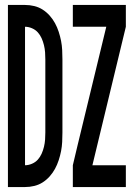

<svg xmlns="http://www.w3.org/2000/svg" viewBox="-20 -755 540 775"><path d="M12 0V-735H81Q100 -735 118.5 -730.5Q137 -726 152.5 -716Q168 -706 180.5 -692Q193 -678 202 -661.5Q211 -645 217 -626.5Q223 -608 226.5 -590Q230 -572 231 -553Q232 -534 232 -515V-220Q232 -201 231 -182Q230 -163 226.5 -145Q223 -127 217 -108.5Q211 -90 202 -73.5Q193 -57 180.5 -43Q168 -29 152.5 -19Q137 -9 118.5 -4.5Q100 0 81 0ZM81 -88Q95 -88 109 -94Q123 -100 132.5 -110.5Q142 -121 148 -134.5Q154 -148 157.5 -162.5Q161 -177 162 -191.5Q163 -206 163 -220V-515Q163 -529 162 -543.5Q161 -558 157.5 -572.5Q154 -587 148 -600.5Q142 -614 132.5 -624.5Q123 -635 109 -641Q95 -647 81 -647ZM274 0V-88L293 -168L409 -647H274V-735H488V-647L353 -88H488V0Z"/></svg>

Font: Iosevka Term Semibold
Style: Regular
Weight: 600
Monospace: yes
Designer: Belleve Invis
Foundry: Belleve Invis
Version: Version 31.4.0